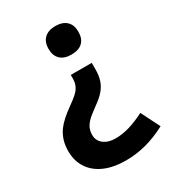

<svg xmlns="http://www.w3.org/2000/svg" viewBox="-179 -644 835 930"><g transform="rotate(-30 238.5 -179.5)"><path d="M253.4 -114.3Q226.1 -93.8 216.8 -86.4Q191.4 -65.9 180.2 -46.1Q168.9 -26.4 168.9 -1Q168.9 31.2 193.8 50.8Q218.8 70.3 259.8 70.3Q296.9 70.3 337.2 58.6Q377.4 46.9 424.3 22.9L477.1 127.9Q418.9 158.7 363.5 173.3Q308.1 188 250 188Q181.6 188 131.8 166.3Q82 144.5 55.7 104.2Q29.3 64 29.3 9.3Q29.3 -23.4 37.6 -50Q45.9 -76.7 62.5 -100.1Q89.4 -136.2 146.5 -176.3Q174.8 -196.3 190.9 -210.9Q207 -225.6 212.9 -237.8Q224.6 -256.3 224.6 -285.2V-304.7H341.8V-269.5Q341.8 -234.4 333.5 -208.5Q325.2 -182.6 306.2 -160.2Q287.1 -137.7 253.4 -114.3ZM361.3 -467.8Q361.3 -429.2 339.8 -408.7Q318.4 -388.2 277.3 -388.2Q237.3 -388.2 215.8 -408.9Q194.3 -429.7 194.3 -467.8Q194.3 -505.9 216.3 -526.6Q238.3 -547.4 277.3 -547.4Q317.4 -547.4 339.4 -526.9Q361.3 -506.3 361.3 -467.8Z"/></g></svg>

Font: Viking Open Sans
Style: Bold
Weight: 700
Foundry: Ascender Corporation
Version: Version 2.001